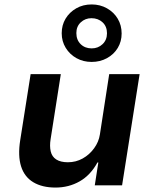

<svg xmlns="http://www.w3.org/2000/svg" viewBox="-20 -835 691 865"><path d="M230 10Q170 10 130 -14Q90 -38 75 -85.5Q60 -133 71 -203L118 -501H254L208 -208Q203 -177 208.5 -153Q214 -129 233.5 -116.5Q253 -104 286 -104Q322 -104 352.5 -121Q383 -138 404 -167Q425 -196 430 -229L472 -501H609L530 0H407L423 -103H419Q388 -46 339 -18Q290 10 230 10ZM393 -556Q355 -556 324.5 -573Q294 -590 276 -619.5Q258 -649 258 -685Q258 -722 275.5 -751Q293 -780 323.5 -797.5Q354 -815 393 -815Q431 -815 462 -797.5Q493 -780 510.5 -750.5Q528 -721 528 -684Q528 -648 510.5 -619Q493 -590 462 -573Q431 -556 393 -556ZM393 -617Q422 -617 442 -636Q462 -655 462 -685Q462 -716 442 -734.5Q422 -753 392 -753Q364 -753 344 -734.5Q324 -716 324 -686Q324 -655 343.5 -636Q363 -617 393 -617Z"/></svg>

Font: Nunito Sans 7pt
Style: Bold Italic
Weight: 700
Italic angle: -9°
Version: Version 3.101;gftools[0.9.27]